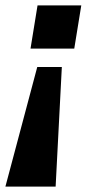

<svg xmlns="http://www.w3.org/2000/svg" viewBox="-51 -511 331 711"><path d="M-31 180 87 -263H178L155 180ZM62 -331 88 -491H250L224 -331Z"/></svg>

Font: Nunito Sans 12pt ExtraBold
Style: Italic
Weight: 800
Italic angle: -9°
Designer: Vernon Adams
Foundry: Vernon Adams
Version: Version 3.101;gftools[0.9.27]